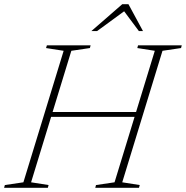

<svg xmlns="http://www.w3.org/2000/svg" viewBox="-46 -891 883 911"><path d="M168.5 -336.5 176 -359.5H627.5L620 -336.5ZM256 -650 172.5 -663 176.5 -676H384L380.5 -663L292.5 -650L101.5 -26L184.5 -13L181 0H-26.5L-23 -13L65 -26ZM688.5 -650 605.5 -663 609 -676H816.5L813 -663L725 -650L534 -26L617 -13L613.5 0H406L409.5 -13L497.5 -26ZM387.5 -743.5 534 -871H563.5L632.5 -743.5H613L537 -845.5H554L414.5 -743.5Z"/></svg>

Font: Newsreader 16pt 16pt ExtraLight
Style: Italic
Weight: 250
Italic angle: -17°
Version: Version 1.003